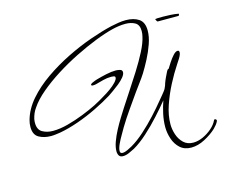

<svg xmlns="http://www.w3.org/2000/svg" viewBox="-115 -809 1371 1165"><g transform="rotate(-15 570.5 -226.0)"><path d="M950 199Q907 199 880 174.5Q853 150 840.5 112.5Q828 75 828 38Q828 -2 837 -43.5Q846 -85 859 -122Q829 -85 786.5 -38Q744 9 698 50.5Q652 92 610 116Q595 124 574.5 133Q554 142 536 142Q518 142 511 130.5Q504 119 504 103Q504 77 516 44Q528 11 546 -23Q564 -57 583 -87.5Q602 -118 616 -140Q639 -176 672.5 -226.5Q706 -277 741 -332.5Q776 -388 802.5 -439.5Q829 -491 837 -530Q841 -545 841 -563Q841 -602 816 -616Q791 -630 756 -630Q735 -630 714 -627Q693 -624 673 -619Q624 -607 560.5 -582Q497 -557 428.5 -523Q360 -489 296 -448.5Q232 -408 181 -365Q130 -322 102 -280Q91 -265 84 -248.5Q77 -232 73 -214Q72 -208 71.5 -202Q71 -196 71 -191Q71 -148 99.5 -132Q128 -116 165 -116Q209 -116 259.5 -129.5Q310 -143 359.5 -162.5Q409 -182 447 -201Q463 -209 486.5 -222.5Q510 -236 535.5 -252Q561 -268 581.5 -285.5Q602 -303 611 -318Q613 -321 614 -324Q615 -327 615 -331Q615 -339 605.5 -340.5Q596 -342 590 -342Q565 -342 539.5 -335.5Q514 -329 489 -322Q485 -321 480 -320.5Q475 -320 470 -320Q460 -320 460 -326Q460 -331 469.5 -336Q479 -341 489.5 -344.5Q500 -348 503 -349Q531 -357 565 -364.5Q599 -372 627 -372Q637 -372 652 -368.5Q667 -365 667 -351Q667 -337 652.5 -319.5Q638 -302 617.5 -285.5Q597 -269 577.5 -255.5Q558 -242 548 -235Q501 -206 441.5 -177Q382 -148 320.5 -126.5Q259 -105 204 -95Q190 -93 175 -91Q160 -89 145 -89Q102 -89 70 -107Q38 -125 38 -174Q38 -196 44 -217Q62 -282 112 -339.5Q162 -397 232 -445.5Q302 -494 380 -532.5Q458 -571 533.5 -597.5Q609 -624 669 -638Q692 -643 716.5 -647Q741 -651 764 -651Q813 -651 845 -630Q877 -609 877 -556Q877 -518 861.5 -473.5Q846 -429 823.5 -386Q801 -343 781 -311Q765 -286 746.5 -261.5Q728 -237 711 -213Q679 -167 646.5 -121Q614 -75 585 -27Q577 -12 562 13Q547 38 535 64Q523 90 523 107Q523 122 538 122Q552 122 570 113.5Q588 105 600 98Q640 75 683.5 36Q727 -3 767 -46.5Q807 -90 836 -126Q845 -137 860.5 -155.5Q876 -174 883 -185Q885 -189 887.5 -195Q890 -201 892 -205Q893 -208 894 -211.5Q895 -215 896 -218Q902 -235 910 -252Q918 -269 926 -285Q928 -290 931.5 -294Q935 -298 940 -299Q947 -311 961 -332.5Q975 -354 991 -372Q1007 -390 1020 -390Q1030 -390 1030 -378Q1030 -365 1017 -343.5Q1004 -322 996 -311Q966 -266 935.5 -207.5Q905 -149 884 -87.5Q863 -26 863 30Q863 62 874 95Q885 128 908.5 150.5Q932 173 969 173Q999 173 1030 159Q1061 145 1087 122.5Q1113 100 1125 74Q1126 70 1131 70Q1134 70 1137.5 72.5Q1141 75 1141 80V82Q1136 94 1127 105Q1118 116 1109 125Q1079 153 1035.5 176Q992 199 950 199ZM950 -593Q947 -593 943 -600.5Q939 -608 939 -611Q945 -613 988 -613Q1008 -613 1035.5 -611.5Q1063 -610 1083 -606Q1086 -606 1086 -603Q1086 -600 1084 -596.5Q1082 -593 1081 -593Z"/></g></svg>

Font: Sassy Frass
Style: Regular
Weight: 400
Designer: Robert E. Leuschke
Foundry: Robert E. Leuschke
Version: Version 1.010; ttfautohint (v1.8.3)